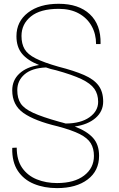

<svg xmlns="http://www.w3.org/2000/svg" viewBox="-20 -741 624 1003"><path d="M277.8 241.7Q210.9 241.7 157.5 219.7Q104 197.8 73.2 151.6Q42.5 105.5 43.9 33.7L44.9 31.2L67.4 30.3Q67.4 95.2 95.9 136Q124.5 176.8 172.4 196Q220.2 215.3 277.8 215.3Q368.2 215.3 419.4 176Q470.7 136.7 470.7 73.7Q470.7 34.7 454.1 7.3Q437.5 -20 396.2 -40.8Q355 -61.5 281.2 -81.1Q161.6 -109.4 102.8 -150.6Q43.9 -191.9 43.9 -269Q43.9 -321.8 81.1 -356.4Q118.2 -391.1 184.1 -401.4Q124.5 -424.8 95.2 -460.2Q65.9 -495.6 65.9 -551.8Q65.9 -628.4 126 -674.8Q186 -721.2 286.6 -721.2Q391.1 -721.2 449.2 -666.7Q507.3 -612.3 505.4 -513.7L504.4 -510.7H481.9Q481.9 -563.5 458.5 -605.2Q435.1 -647 391.4 -670.9Q347.7 -694.8 286.6 -694.8Q190.4 -694.8 141.4 -655Q92.3 -615.2 92.3 -553.2Q92.3 -512.2 108.4 -484.6Q124.5 -457 166.5 -435.8Q208.5 -414.6 285.6 -392.6Q367.7 -371.6 419.2 -349.1Q470.7 -326.7 494.9 -293.9Q519 -261.2 519 -210.4Q519 -159.2 479 -124.5Q439 -89.8 370.6 -80.1Q434.6 -55.7 466.1 -20.5Q497.6 14.6 497.6 72.8Q497.6 151.4 438 196.5Q378.4 241.7 277.8 241.7ZM323.2 -95.7Q401.9 -96.2 447.3 -128.4Q492.7 -160.6 492.7 -209Q492.7 -249 472.9 -277.1Q453.1 -305.2 405.3 -327.9Q357.4 -350.6 272.9 -374Q243.7 -379.9 220.2 -388.7Q146 -385.3 108.2 -352.5Q70.3 -319.8 70.3 -270Q70.3 -227.5 88.1 -200.4Q106 -173.3 153.3 -151.6Q200.7 -129.9 289.6 -105Q297.9 -103 306.4 -100.6Q314.9 -98.1 323.2 -95.7Z"/></svg>

Font: Roboto Slab Thin
Style: Regular
Weight: 100
Designer: Google
Version: Version 2.000; ttfautohint (v1.8.1.43-b0c9)